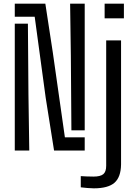

<svg xmlns="http://www.w3.org/2000/svg" viewBox="-20 -820 750 1046"><path d="M274.5 0 229 -287 169 -729H60.5V-800H227L267.5 -535.5L333.5 -72H441.5V0ZM60.5 0V-691H132L135 -304.5L139.5 0ZM369 -110 366 -516 362 -800H441.5V-110ZM550 -720V-800H655V-720ZM491 206Q476 206 455.8 204.2Q435.5 202.5 420 200.5V139.5Q433.5 140.5 452 141.2Q470.5 142 489.5 142Q527 142 542.8 128.8Q558.5 115.5 558.5 83.5V-600H639.5V76Q638.5 145 603.8 175.5Q569 206 491 206Z"/></svg>

Font: Big Shoulders Stencil Text Thin
Style: Regular
Weight: 400
Version: Version 2.001